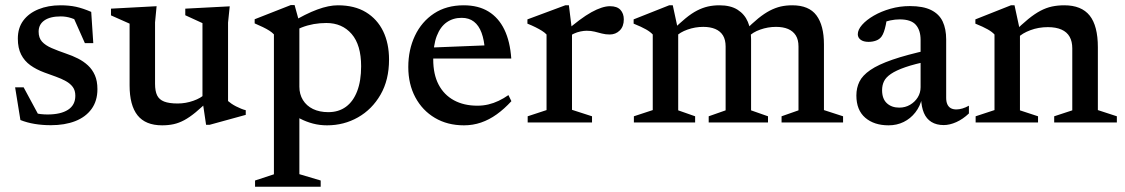

<svg xmlns="http://www.w3.org/2000/svg" viewBox="-20 -474 4353 743"><path d="M214 -453.5Q247 -453.5 273.8 -447.8Q300.5 -442 333 -428L341 -307H308.5L254.5 -428.5L297.5 -384Q276 -397.5 256 -404Q236 -410.5 215 -410.5Q174 -410.5 151.8 -395Q129.5 -379.5 129.5 -351.5Q129.5 -327.5 142.5 -313Q155.5 -298.5 179.8 -288Q204 -277.5 236 -266.5Q260 -258.5 281.8 -247.5Q303.5 -236.5 320.5 -220.8Q337.5 -205 347.2 -182.8Q357 -160.5 357 -129Q357 -83.5 334.2 -52.2Q311.5 -21 271 -5.2Q230.5 10.5 177 10.5Q143.5 10.5 113.8 5.5Q84 0.5 59 -9.5L38.5 -136H71.5L140.5 -8L76 -50Q94.5 -42 109.2 -38Q124 -34 137.5 -32.5Q151 -31 164 -31Q215 -31 243.2 -49.2Q271.5 -67.5 271.5 -103.5Q271.5 -124 261.8 -137.2Q252 -150.5 235 -160Q218 -169.5 196.5 -177.2Q175 -185 151.5 -193.5Q120.5 -205 97.5 -221.5Q74.5 -238 61.8 -263Q49 -288 49 -324.5Q49 -366 70.2 -394.5Q91.5 -423 129 -438.2Q166.5 -453.5 214 -453.5Z M580 -149.5Q580 -121.5 588 -105Q596 -88.5 615.2 -81Q634.5 -73.5 667.5 -73.5Q698.5 -73.5 728.2 -84Q758 -94.5 773.5 -110.5L791 -89Q761 -59 737.2 -39.5Q713.5 -20 693 -9Q672.5 2 652 6.5Q631.5 11 607.5 11Q543 11 512.2 -27.8Q481.5 -66.5 481.5 -143.5V-382.5L409.5 -414.5V-440.5L586 -450L580 -387.5ZM777.5 9 763.5 -85.5V-384.5L697 -415V-440.5L869 -449.5L862.5 -386.5V-83Q867.5 -78.5 875.5 -73Q883.5 -67.5 893.2 -62.5Q903 -57.5 912.8 -53.5Q922.5 -49.5 931 -47.5V-29.5L791 9Z M1377.5 -217.5Q1377.5 -300 1340.8 -342.5Q1304 -385 1243 -385Q1218 -385 1194 -380.8Q1170 -376.5 1148.2 -368Q1126.5 -359.5 1107.5 -346L1104 -385Q1133.5 -403 1159.5 -416Q1185.5 -429 1208 -437.2Q1230.5 -445.5 1250.2 -449.5Q1270 -453.5 1287.5 -453.5Q1352 -453.5 1396 -426.8Q1440 -400 1462.8 -353Q1485.5 -306 1485.5 -243.5Q1485.5 -164.5 1452.5 -107.5Q1419.5 -50.5 1365.2 -19.8Q1311 11 1245.5 11Q1217 11 1191.2 4.2Q1165.5 -2.5 1141.2 -15Q1117 -27.5 1092.5 -45.5H1138.5V200L1221 224.5V248.5H967V224.5L1040 200.5V-341Q1033 -348.5 1022.5 -355.2Q1012 -362 997.5 -369Q983 -376 965.5 -383.5V-399.5L1105.5 -454.5H1120L1138.5 -387V-138.5Q1138.5 -109.5 1152.2 -87Q1166 -64.5 1191.2 -52.2Q1216.5 -40 1250.5 -40Q1290.5 -40 1318.8 -60.8Q1347 -81.5 1362.2 -121.2Q1377.5 -161 1377.5 -217.5Z M1774.5 -453.5Q1831 -453.5 1870.2 -429.5Q1909.5 -405.5 1931.8 -359.5Q1954 -313.5 1958.5 -247.5H1636V-289.5L1898.5 -300L1856.5 -278Q1854 -319 1843.5 -347.2Q1833 -375.5 1814 -390.2Q1795 -405 1766.5 -405Q1733.5 -405 1708.8 -387.8Q1684 -370.5 1670.2 -334.8Q1656.5 -299 1656.5 -244Q1656.5 -186.5 1677.2 -146.8Q1698 -107 1736.5 -86Q1775 -65 1827.5 -65Q1849.5 -65 1869.8 -69.8Q1890 -74.5 1909.5 -83.8Q1929 -93 1947.5 -106L1959 -82.5Q1931.5 -52.5 1902.2 -31.5Q1873 -10.5 1841.5 0.2Q1810 11 1775.5 11Q1711.5 11 1663 -17.8Q1614.5 -46.5 1587.2 -97.5Q1560 -148.5 1560 -214.5Q1560 -281.5 1585.8 -335.8Q1611.5 -390 1659.5 -421.8Q1707.5 -453.5 1774.5 -453.5Z M2340.5 -450Q2368 -450 2381 -435.8Q2394 -421.5 2394 -399Q2394 -371.5 2378.2 -356Q2362.5 -340.5 2339.5 -340.5Q2323.5 -340.5 2309.5 -344.2Q2295.5 -348 2281.2 -351.5Q2267 -355 2250.5 -355Q2239 -355 2226 -352.2Q2213 -349.5 2200.8 -343.8Q2188.5 -338 2177.5 -330L2165.5 -350Q2196.5 -377 2222 -396Q2247.5 -415 2268.8 -426.8Q2290 -438.5 2307.8 -444.2Q2325.5 -450 2340.5 -450ZM2193.5 -356V-49L2271 -24V0H2022V-24L2095 -48V-340.5Q2088 -348 2077.2 -354.8Q2066.5 -361.5 2052.5 -368.5Q2038.5 -375.5 2021 -382.5V-399L2167.5 -453.5H2181.5Z M2604.5 -356V-47L2670 -24V0H2433V-24L2506 -48V-340.5Q2497 -350.5 2480 -360.2Q2463 -370 2432 -382.5V-399L2569.5 -453.5H2583.5ZM2886.5 -322.5V-47L2952 -24V0H2722.5V-24L2788 -47V-294Q2788 -320 2777.8 -336.8Q2767.5 -353.5 2748 -361.8Q2728.5 -370 2701.5 -370Q2670 -370 2640.5 -359.5Q2611 -349 2596 -333L2579 -354Q2609 -383.5 2632.8 -403Q2656.5 -422.5 2677.5 -433.2Q2698.5 -444 2719.5 -448.8Q2740.5 -453.5 2764 -453.5Q2807.5 -453.5 2834.5 -436.2Q2861.5 -419 2874 -389.5Q2886.5 -360 2886.5 -322.5ZM3168.5 -302V-48L3242.5 -24V0H3004.5V-24L3070 -47V-294Q3070 -320.5 3059.5 -337Q3049 -353.5 3029.8 -361.8Q3010.5 -370 2983 -370Q2951.5 -370 2922 -359.5Q2892.5 -349 2877.5 -332.5L2860.5 -353.5Q2890.5 -383.5 2914.2 -402.8Q2938 -422 2959.2 -433Q2980.5 -444 3001.2 -448.8Q3022 -453.5 3046 -453.5Q3110.5 -453.5 3139.5 -414.5Q3168.5 -375.5 3168.5 -302Z M3574.5 -281 3576.5 -238Q3519.5 -226.5 3483.5 -214Q3447.5 -201.5 3427.8 -188Q3408 -174.5 3400.8 -159.2Q3393.5 -144 3393.5 -125Q3393.5 -91.5 3412 -74.5Q3430.5 -57.5 3460 -57.5Q3483 -57.5 3501.8 -68.5Q3520.5 -79.5 3531.5 -97.2Q3542.5 -115 3542.5 -136.5V-319.5Q3542.5 -357 3524 -378Q3505.5 -399 3461.5 -399Q3444 -399 3425 -395Q3406 -391 3388.5 -383.5L3413.5 -412Q3411 -393 3407.8 -377.5Q3404.5 -362 3400.5 -350.8Q3396.5 -339.5 3391 -332Q3383 -321.5 3369.8 -316.8Q3356.5 -312 3341 -312Q3321.5 -312 3310.5 -320.2Q3299.5 -328.5 3299.5 -341.5Q3299.5 -359 3316.2 -378Q3333 -397 3361.5 -413.5Q3390 -430 3426 -440.2Q3462 -450.5 3501 -450.5Q3552.5 -450.5 3583.5 -435Q3614.5 -419.5 3628 -390.8Q3641.5 -362 3641.5 -321.5V-95.5Q3641.5 -80.5 3646 -70.5Q3650.5 -60.5 3659.2 -55.5Q3668 -50.5 3681 -50.5Q3692 -50.5 3704.5 -54.2Q3717 -58 3729.5 -65V-35Q3706.5 -13 3680.8 -1.5Q3655 10 3632 10Q3604 10 3584.5 -2Q3565 -14 3555.2 -37.2Q3545.5 -60.5 3544.5 -92.5L3548.5 -96Q3541 -63 3522.2 -39Q3503.5 -15 3477 -2Q3450.5 11 3418.5 11Q3362.5 11 3328.2 -18.5Q3294 -48 3294 -104.5Q3294 -134 3305.8 -158Q3317.5 -182 3348 -203Q3378.5 -224 3433.5 -243Q3488.5 -262 3574.5 -281Z M3927 -356V-47L3997 -24V0H3755.5V-24L3828.5 -48V-340.5Q3819.5 -350.5 3802.5 -360.2Q3785.5 -370 3754.5 -382.5V-399L3892 -453.5H3906ZM4059.5 -24 4129.5 -47V-287Q4129.5 -313.5 4119.2 -331.8Q4109 -350 4087.8 -359.5Q4066.5 -369 4035 -369Q3999 -369 3967.5 -357.2Q3936 -345.5 3919.5 -328.5L3901.5 -347.5Q3933.5 -379.5 3958.8 -400Q3984 -420.5 4006.2 -432.2Q4028.5 -444 4051 -448.8Q4073.5 -453.5 4098.5 -453.5Q4165 -453.5 4196.8 -413.8Q4228.5 -374 4228.5 -291V-48L4302 -24V0H4059.5Z"/></svg>

Font: Newsreader 16pt 16pt Medium
Style: Regular
Weight: 500
Version: Version 1.003